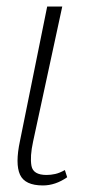

<svg xmlns="http://www.w3.org/2000/svg" viewBox="-20 -556 272 586"><path d="M111 10Q56 10 41 -23Q26 -56 41 -126L124 -536H170L81 -124Q71 -78 76 -50Q81 -22 122 -22Q135 -22 148.5 -25Q162 -28 178 -37L185 -15Q149 10 111 10Z"/></svg>

Font: Noto Serif SemiCondensed ExtraLight
Style: Italic
Weight: 200
Width: 4
Italic angle: -12°
Designer: Monotype Design Team
Foundry: Monotype Imaging Inc.
Version: Version 2.013